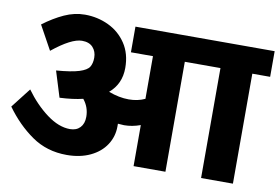

<svg xmlns="http://www.w3.org/2000/svg" viewBox="-74 -817 1376 944"><g transform="rotate(10 614.0 -344.5)"><path d="M1228 -549H1139V0H980V-549H802V0H643V-205Q602 -190 562 -190Q551 -190 531 -192V-178Q531 -128 504 -86.5Q477 -45 426.5 -21Q376 3 309 3Q210 3 134.5 -49.5Q59 -102 0 -184L77 -283Q127 -214 187 -169.5Q247 -125 303 -125Q335 -125 353.5 -144.5Q372 -164 372 -198Q372 -246 342 -283Q293 -271 226 -268L186 -397Q262 -403 300 -415Q338 -427 349 -445Q360 -463 360 -491Q360 -522 341.5 -542.5Q323 -563 287 -563Q234 -563 140 -487L74 -607Q126 -646 176.5 -669Q227 -692 279 -692Q342 -692 397 -666Q452 -640 485.5 -589.5Q519 -539 519 -468Q519 -388 461 -339Q514 -319 562 -319Q607 -319 643 -336V-549H533V-677H1228Z"/></g></svg>

Font: Martel Sans Black
Style: Regular
Weight: 900
Designer: Dan Reynolds and Mathieu Réguer
Foundry: Dan Reynolds and Mathieu Réguer
Version: Version 1.002; ttfautohint (v1.1) -l 5 -r 5 -G 72 -x 0 -D la